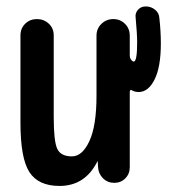

<svg xmlns="http://www.w3.org/2000/svg" viewBox="-20 -580 540 609"><path d="M168.9 9.8Q101.6 9.8 73.2 -34.2Q44.9 -78.1 44.9 -190.4V-467.8Q44.9 -490.2 60.1 -504.9Q75.2 -519.5 97.2 -519.5Q119.1 -519.5 134.8 -504.9Q150.4 -490.2 150.4 -467.8V-209Q150.4 -131.8 161.6 -107.9Q172.9 -84 208 -84Q241.2 -84 263.7 -132.8Q286.1 -181.6 286.1 -276.4V-466.8Q286.1 -489.3 301.8 -504.4Q317.4 -519.5 339.4 -519.5Q361.3 -519.5 376.5 -504.4Q391.6 -489.3 391.6 -466.8V-405.3Q391.6 -394.5 397.5 -388.7Q400.4 -384.8 404.3 -384.8Q415 -384.8 415 -445.3Q415 -472.7 410.2 -524.4Q408.2 -538.1 417.5 -548.8Q426.8 -559.6 442.4 -559.6Q459 -559.6 471.7 -549.3Q484.4 -539.1 485.4 -523.4Q490.2 -480.5 490.2 -442.4Q490.2 -367.2 470.2 -327.6Q450.2 -288.1 419.9 -288.1Q408.2 -288.1 399.4 -293Q392.6 -297.9 391.6 -289.1V-49.8Q391.6 -28.3 377.4 -14.2Q363.3 0 342.3 0Q321.3 0 306.6 -14.6Q292 -29.3 291 -49.8L290 -67.4Q290 -68.4 289.1 -68.4Q288.1 -68.4 288.1 -66.4Q249 9.8 168.9 9.8Z"/></svg>

Font: Rounded Mgen+ 1m medium
Style: Regular
Weight: 500
Designer: [Source Han Sans]
Ryoko NISHIZUKA  (kana & ideographs); Paul D. Hunt (Latin, Greek & Cyrillic); Wenlong ZHANG  (bopomofo
Version: Version 1.059.20150602